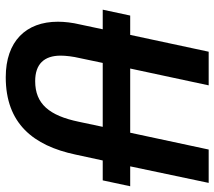

<svg xmlns="http://www.w3.org/2000/svg" viewBox="-60 -694 764 685"><g transform="rotate(90 322.5 -352.0)"><path d="M256 10C421 10 500 -88 532 -239L553 -336H624L645 -434H574L633 -714H514L454 -434H225L285 -714H165L105 -434H36L15 -336H85L68 -256C61 -227 58 -199 58 -176C58 -62 128 10 256 10ZM270 -95C209 -95 179 -127 179 -186C179 -204 182 -230 188 -255L205 -336H433L415 -251C393 -145 351 -95 270 -95Z"/></g></svg>

Font: Noto Sans SemiCondensed SemiBold
Style: Italic
Weight: 600
Width: 4
Italic angle: -12°
Designer: Monotype Design Team
Foundry: Monotype Imaging Inc.
Version: Version 2.013